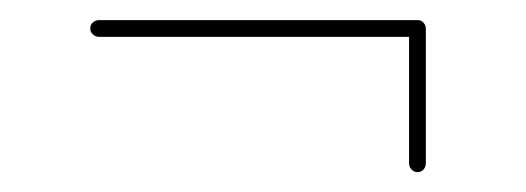

<svg xmlns="http://www.w3.org/2000/svg" viewBox="-20 -351 521 190"><path d="M69.3 -322.8Q69.3 -319.3 72 -316.9Q74.7 -314.5 78.1 -314.5H384.8V-189.5Q384.8 -186 387.2 -183.3Q389.6 -180.7 393.1 -180.7Q397 -180.7 399.2 -183.3Q401.4 -186 401.4 -189.5V-322.8Q401.4 -324.7 400.4 -326.7Q399.4 -328.6 397.7 -329.8Q396 -331.1 393.1 -331.1H78.1Q74.7 -331.1 72 -328.9Q69.3 -326.7 69.3 -322.8Z"/></svg>

Font: Mikhak VF
Style: Regular
Weight: 100
Designer: Amin Abedi
Version: Version 3.001